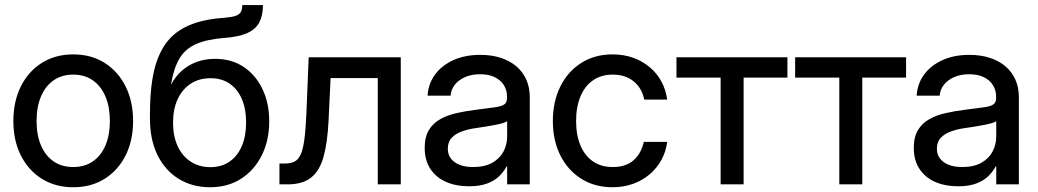

<svg xmlns="http://www.w3.org/2000/svg" viewBox="-20 -748 4213 779"><path d="M276.9 11.7Q204.6 11.7 149.9 -22.5Q95.2 -56.6 64.7 -117.2Q34.2 -177.7 34.2 -256.8Q34.2 -336.4 64.7 -397.5Q95.2 -458.5 149.9 -492.9Q204.6 -527.3 276.9 -527.3Q350.1 -527.3 404.5 -492.9Q459 -458.5 489.5 -397.5Q520 -336.4 520 -256.8Q520 -177.7 489.5 -117.2Q459 -56.6 404.5 -22.5Q350.1 11.7 276.9 11.7ZM276.9 -70.3Q323.7 -70.3 356.9 -93.3Q390.1 -116.2 408 -158.4Q425.8 -200.7 425.8 -256.8Q425.8 -314 408 -356.2Q390.1 -398.4 356.9 -421.9Q323.7 -445.3 276.9 -445.3Q231 -445.3 197.5 -422.1Q164.1 -398.9 146.2 -356.4Q128.4 -314 128.4 -256.8Q128.4 -200.2 146.2 -158.2Q164.1 -116.2 197.3 -93.3Q230.5 -70.3 276.9 -70.3Z M832.5 11.7Q761.2 11.7 706.1 -21.7Q650.9 -55.2 619.6 -117.7Q588.4 -180.2 588.4 -266.6V-284.7Q588.4 -365.7 598.4 -427.5Q608.4 -489.3 630.4 -534.2Q652.3 -579.1 687.5 -608.9Q722.7 -638.7 772.5 -655Q822.3 -671.4 889.2 -675.8Q918.9 -678.2 934.8 -683.3Q950.7 -688.5 956.8 -699Q962.9 -709.5 962.9 -727.5H1046.9Q1046.9 -685.5 1032.2 -657.5Q1017.6 -629.4 983.4 -614Q949.2 -598.6 892.1 -594.2Q819.3 -588.9 775.1 -569.1Q731 -549.3 707.8 -510Q684.6 -470.7 673.8 -404.8H674.3Q690.9 -437 717 -460.4Q743.2 -483.9 777.6 -496.6Q812 -509.3 852.5 -509.3Q919.4 -509.3 968.5 -476.6Q1017.6 -443.8 1044.9 -386.7Q1072.3 -329.6 1072.3 -255.4Q1072.3 -178.2 1042 -117.7Q1011.7 -57.1 958 -22.7Q904.3 11.7 832.5 11.7ZM833.5 -69.8Q878.9 -69.8 911.4 -92.3Q943.8 -114.7 961.2 -155.5Q978.5 -196.3 978.5 -251Q978.5 -306.2 961.2 -346.4Q943.8 -386.7 911.6 -408.7Q879.4 -430.7 834 -430.7Q788.1 -430.7 753.9 -408.4Q719.7 -386.2 700.9 -345.7Q682.1 -305.2 682.1 -250.5Q682.1 -195.8 700.7 -155.3Q719.2 -114.7 753.7 -92.3Q788.1 -69.8 833.5 -69.8Z M1113.8 0V-84.5H1134.3Q1158.2 -84.5 1174.1 -92Q1189.9 -99.6 1199.7 -120.6Q1209.5 -141.6 1214.8 -181.6Q1220.2 -221.7 1223.1 -287.6L1232.4 -515.6H1606V0H1512.7V-431.2H1321.3L1313 -257.3Q1308.6 -168 1292.5 -111.1Q1276.4 -54.2 1241.7 -27.1Q1207 0 1147.5 0Z M1882.8 7.8Q1831.1 7.8 1790.8 -9.5Q1750.5 -26.9 1726.8 -61.8Q1703.1 -96.7 1703.1 -147.9Q1703.1 -192.4 1720.2 -220.5Q1737.3 -248.5 1766.4 -264.6Q1795.4 -280.8 1832.3 -289.1Q1869.1 -297.4 1907.7 -302.2Q1956.5 -308.6 1984.9 -312.3Q2013.2 -315.9 2025.1 -323.7Q2037.1 -331.5 2037.1 -350.6V-355.5Q2037.1 -382.3 2024.2 -402.8Q2011.2 -423.3 1986.8 -435.1Q1962.4 -446.8 1927.7 -446.8Q1893.6 -446.8 1867.2 -435.3Q1840.8 -423.8 1825.4 -404.3Q1810.1 -384.8 1808.1 -359.9H1714.8Q1717.8 -408.2 1744.9 -445.3Q1772 -482.4 1819.1 -503.9Q1866.2 -525.4 1928.7 -525.4Q1975.1 -525.4 2012.2 -513.2Q2049.3 -501 2075.4 -478.5Q2101.6 -456.1 2115.5 -424.6Q2129.4 -393.1 2129.4 -354.5V0H2037.6V-73.2H2035.6Q2025.4 -53.7 2007.1 -34.9Q1988.8 -16.1 1958.5 -4.2Q1928.2 7.8 1882.8 7.8ZM1898.9 -70.3Q1947.3 -70.3 1977.8 -87.9Q2008.3 -105.5 2022.9 -133.5Q2037.6 -161.6 2037.6 -194.3V-256.3Q2032.2 -252.4 2019.8 -248.5Q2007.3 -244.6 1989.3 -241.2Q1971.2 -237.8 1950.4 -234.4Q1929.7 -231 1908.7 -228Q1879.9 -224.1 1854.2 -214.8Q1828.6 -205.6 1812.7 -189Q1796.9 -172.4 1796.9 -144.5Q1796.9 -121.6 1809.3 -105Q1821.8 -88.4 1844.7 -79.3Q1867.7 -70.3 1898.9 -70.3Z M2465.3 11.7Q2393.1 11.7 2338.4 -22.7Q2283.7 -57.1 2253.4 -117.7Q2223.1 -178.2 2223.1 -256.8Q2223.1 -335.9 2253.4 -397Q2283.7 -458 2338.4 -492.7Q2393.1 -527.3 2465.3 -527.3Q2510.7 -527.3 2548.8 -513.7Q2586.9 -500 2616.2 -475.3Q2645.5 -450.7 2663.6 -417.2Q2681.6 -383.8 2687 -343.8H2593.8Q2589.8 -365.7 2579.3 -384.3Q2568.8 -402.8 2552.7 -416.5Q2536.6 -430.2 2515.1 -437.7Q2493.7 -445.3 2465.8 -445.3Q2419.4 -445.3 2386 -422.1Q2352.5 -398.9 2335 -356.4Q2317.4 -314 2317.4 -256.8Q2317.4 -200.2 2335 -158.2Q2352.5 -116.2 2385.7 -93.3Q2418.9 -70.3 2465.8 -70.3Q2493.7 -70.3 2514.6 -77.4Q2535.6 -84.5 2551 -98.1Q2566.4 -111.8 2576.7 -130.6Q2586.9 -149.4 2592.3 -172.4H2687Q2682.1 -133.3 2663.8 -99.6Q2645.5 -65.9 2616.2 -41Q2586.9 -16.1 2548.6 -2.2Q2510.3 11.7 2465.3 11.7Z M2903.8 0V-433.1H2724.6V-515.6H3174.8V-433.1H2997.1V0Z M3385.3 0V-433.1H3206.1V-515.6H3656.2V-433.1H3478.5V0Z M3867.2 7.8Q3815.4 7.8 3775.1 -9.5Q3734.9 -26.9 3711.2 -61.8Q3687.5 -96.7 3687.5 -147.9Q3687.5 -192.4 3704.6 -220.5Q3721.7 -248.5 3750.7 -264.6Q3779.8 -280.8 3816.7 -289.1Q3853.5 -297.4 3892.1 -302.2Q3940.9 -308.6 3969.2 -312.3Q3997.6 -315.9 4009.5 -323.7Q4021.5 -331.5 4021.5 -350.6V-355.5Q4021.5 -382.3 4008.5 -402.8Q3995.6 -423.3 3971.2 -435.1Q3946.8 -446.8 3912.1 -446.8Q3877.9 -446.8 3851.6 -435.3Q3825.2 -423.8 3809.8 -404.3Q3794.4 -384.8 3792.5 -359.9H3699.2Q3702.1 -408.2 3729.2 -445.3Q3756.3 -482.4 3803.5 -503.9Q3850.6 -525.4 3913.1 -525.4Q3959.5 -525.4 3996.6 -513.2Q4033.7 -501 4059.8 -478.5Q4085.9 -456.1 4099.9 -424.6Q4113.8 -393.1 4113.8 -354.5V0H4022V-73.2H4020Q4009.8 -53.7 3991.5 -34.9Q3973.1 -16.1 3942.9 -4.2Q3912.6 7.8 3867.2 7.8ZM3883.3 -70.3Q3931.6 -70.3 3962.2 -87.9Q3992.7 -105.5 4007.3 -133.5Q4022 -161.6 4022 -194.3V-256.3Q4016.6 -252.4 4004.2 -248.5Q3991.7 -244.6 3973.6 -241.2Q3955.6 -237.8 3934.8 -234.4Q3914.1 -231 3893.1 -228Q3864.3 -224.1 3838.6 -214.8Q3813 -205.6 3797.1 -189Q3781.2 -172.4 3781.2 -144.5Q3781.2 -121.6 3793.7 -105Q3806.2 -88.4 3829.1 -79.3Q3852.1 -70.3 3883.3 -70.3Z"/></svg>

Font: Inter Cardless Display
Style: Regular
Weight: 400
Designer: Rasmus Andersson
Foundry: rsms
Version: Version 4.001;git-9221beed3